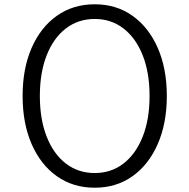

<svg xmlns="http://www.w3.org/2000/svg" viewBox="-20 -860 884 896"><path d="M422 16Q321 16 245.2 -37.8Q169.5 -91.5 127.5 -188Q85.5 -284.5 85.5 -412Q85.5 -540 127.5 -636.2Q169.5 -732.5 245.2 -786.2Q321 -840 422 -840Q523 -840 598.5 -786.2Q674 -732.5 716.2 -636.2Q758.5 -540 758.5 -412Q758.5 -284.5 716.2 -188Q674 -91.5 598.5 -37.8Q523 16 422 16ZM422 -52.5Q499 -52.5 556.5 -97Q614 -141.5 646 -222.5Q678 -303.5 678 -412Q678 -521 646 -601.8Q614 -682.5 556.5 -727Q499 -771.5 422 -771.5Q345 -771.5 287.2 -727Q229.5 -682.5 197.8 -601.8Q166 -521 166 -412Q166 -303.5 197.8 -222.5Q229.5 -141.5 287.2 -97Q345 -52.5 422 -52.5Z"/></svg>

Font: Spartan Thin
Style: Regular
Weight: 400
Version: Version 1.004